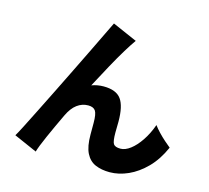

<svg xmlns="http://www.w3.org/2000/svg" viewBox="-118 -961 1236 1135"><g transform="rotate(15 500.0 -394.0)"><path d="M645 34Q595 34 557.5 18Q520 2 499.5 -38.5Q479 -79 479 -152V-223Q479 -278 466.5 -296.5Q454 -315 422 -315Q385 -315 354 -292Q323 -269 300 -220Q261 -138 231.5 -71.5Q202 -5 192 29L51 -33Q61 -49 84.5 -95Q108 -141 140.5 -206Q173 -271 210 -345.5Q247 -420 284 -495.5Q321 -571 353.5 -637.5Q386 -704 409.5 -753Q433 -802 443 -822L594 -756Q575 -730 545 -681Q515 -632 480 -568Q445 -504 408 -434Q443 -447 481 -447Q558 -447 588.5 -405Q619 -363 619 -268Q619 -256 618.5 -235.5Q618 -215 618 -202Q618 -148 628 -132.5Q638 -117 671 -117Q700 -117 731.5 -141Q763 -165 792 -208Q821 -251 841 -307Q854 -289 874 -268Q894 -247 915 -228.5Q936 -210 951 -198Q916 -119 865.5 -68Q815 -17 758 8.5Q701 34 645 34Z"/></g></svg>

Font: Zen Kaku Gothic New Black
Style: Regular
Weight: 900
Designer: Yoshimichi Ohira
Foundry: Positype
Version: Version 1.001